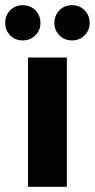

<svg xmlns="http://www.w3.org/2000/svg" viewBox="-44 -721 366 741"><path d="M64 0V-499H214V0ZM43 -565Q15 -565 -4.5 -584.5Q-24 -604 -24 -632Q-24 -662 -4.5 -681.5Q15 -701 43 -701Q73 -701 92.5 -681.5Q112 -662 112 -632Q112 -604 92.5 -584.5Q73 -565 43 -565ZM234 -565Q205 -565 185.5 -584.5Q166 -604 166 -632Q166 -662 185.5 -681.5Q205 -701 234 -701Q263 -701 282.5 -681.5Q302 -662 302 -632Q302 -604 282.5 -584.5Q263 -565 234 -565Z"/></svg>

Font: DM Sans 20pt Black
Style: Regular
Weight: 900
Version: Version 4.004;gftools[0.9.30]